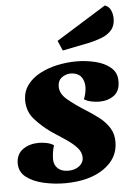

<svg xmlns="http://www.w3.org/2000/svg" viewBox="-69 -816 607 880"><g transform="rotate(-5 234.0 -376.0)"><path d="M196 22Q145 22 96.5 11Q48 0 17 -24Q-14 -48 -14 -88Q-13 -131 17.5 -152Q48 -173 91 -173Q108 -173 127 -169Q146 -165 159 -156Q149 -124 149 -90Q150 -65 167 -49.5Q184 -34 214 -34Q245 -34 265 -49.5Q285 -65 285 -88Q285 -114 265 -135.5Q245 -157 214 -177.5Q183 -198 151 -219Q109 -249 77 -285Q45 -321 45 -374Q46 -413 67.5 -442.5Q89 -472 125.5 -491.5Q162 -511 206 -520.5Q250 -530 295 -530Q339 -530 382 -519.5Q425 -509 452.5 -485Q480 -461 479 -421Q479 -378 451.5 -357.5Q424 -337 383 -337Q366 -337 347 -341Q328 -345 314 -354Q325 -380 326 -409Q326 -440 310.5 -458Q295 -476 265 -477Q241 -477 222.5 -463Q204 -449 204 -423Q203 -389 237.5 -360.5Q272 -332 315 -305Q349 -284 378 -261.5Q407 -239 424.5 -210.5Q442 -182 441 -144Q440 -71 374 -25Q308 21 196 22ZM237 -585 217 -631 447 -774Q466 -767 474 -749Q482 -731 482 -711Q482 -678 464.5 -658Q447 -638 418.5 -627Q390 -616 357 -609Z"/></g></svg>

Font: Sansita Swashed
Style: Bold
Weight: 700
Designer: Pablo Cosgaya
Foundry: Omnibus-Type
Version: Version 1.003; ttfautohint (v1.8.3)